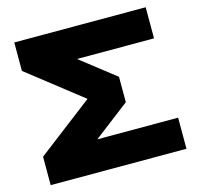

<svg xmlns="http://www.w3.org/2000/svg" viewBox="-108 -864 1008 978"><g transform="rotate(-15 396.0 -375.0)"><path d="M757 0V-164H331L520 -309V-443L337 -586H743V-750H50V-600L336 -376L41 -150V0Z"/></g></svg>

Font: Bounded
Style: Bold
Weight: 700
Designer: Vlad Churkin
Version: Version 3.0